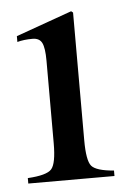

<svg xmlns="http://www.w3.org/2000/svg" viewBox="-41 -493 360 526"><g transform="rotate(-5 139.0 -230.0)"><path d="M253 0H16V-15Q68 -18 81.5 -33Q95 -48 95 -104V-331Q95 -366 88 -380Q81 -394 62 -394Q38 -394 20 -389V-405L174 -460L179 -456V-105Q179 -49 191.5 -34Q204 -19 253 -15Z"/></g></svg>

Font: STIX MathJax Main
Style: Regular
Weight: 400
Designer: MicroPress Inc., with final additions and corrections provided by Coen Hoffman, Elsevier (retired)
Version: Version 1.1.1